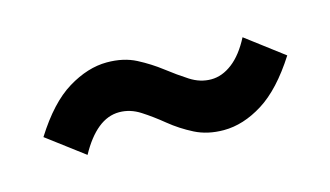

<svg xmlns="http://www.w3.org/2000/svg" viewBox="-40 -569 669 389"><g transform="rotate(-15 295.0 -374.0)"><path d="M392 -277Q358 -277 331.5 -290.5Q305 -304 283 -322Q261 -340 240 -353.5Q219 -367 196 -367Q172 -367 151 -350Q130 -333 112 -300L35 -358Q74 -420 116 -445.5Q158 -471 198 -471Q233 -471 259 -457.5Q285 -444 307 -427Q329 -410 350 -396.5Q371 -383 394 -383Q417 -383 438.5 -399.5Q460 -416 477 -449L555 -390Q516 -329 474.5 -303Q433 -277 392 -277Z"/></g></svg>

Font: Noto Sans KR
Style: Bold
Weight: 700
Designer: Ryoko NISHIZUKA  (kana, bopomofo & ideographs); Paul D. Hunt (Latin, Greek & Cyrillic); Sandoll Communications , Soo-you
Foundry: Adobe
Version: Version 2.004-H2;hotconv 1.0.118;makeotfexe 2.5.65603